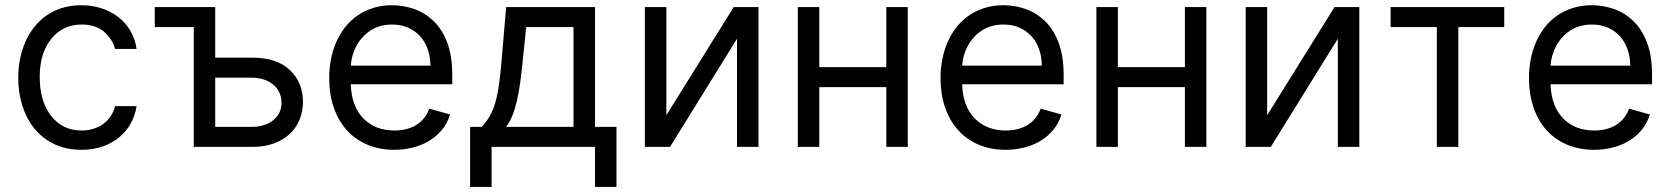

<svg xmlns="http://www.w3.org/2000/svg" viewBox="-20 -573 6516 749"><path d="M296.9 -552.6Q339.8 -552.6 377 -540.3Q414.1 -528.1 442.5 -505.7Q470.9 -483.3 489.2 -451.9Q507.5 -420.5 512.8 -382.1H429Q419 -420.1 386.7 -448.5Q353.7 -477.3 298.3 -477.3Q225.1 -477.3 180 -421.5Q134.9 -365.8 134.9 -272.7Q134.9 -178.3 179.3 -121.1Q223.7 -63.9 298.3 -63.9Q322.8 -63.9 344.1 -70.5Q365.4 -77.1 382.5 -89.3Q399.5 -101.6 411.4 -119.1Q423.3 -136.7 429 -159.1H512.8Q507.5 -122.9 490.2 -91.8Q473 -60.7 445.5 -37.8Q418 -14.9 380.9 -1.8Q343.8 11.4 298.3 11.4Q237.9 11.4 191.8 -10.8Q145.6 -33 114.3 -71.4Q83.1 -109.7 67.1 -160.9Q51.1 -212 51.1 -269.9Q51.1 -306.8 58.1 -342.2Q65 -377.5 78.7 -408.9Q92.3 -440.3 112.9 -466.6Q133.5 -492.9 160.7 -512.1Q187.9 -531.2 221.9 -541.9Q256 -552.6 296.9 -552.6Z M583.8 -467.3V-545.5H819.6V-348H964.5Q1060.4 -348 1111.2 -299.4Q1161.9 -250.7 1161.9 -176.1Q1161.9 -139.6 1149.1 -107.4Q1136.4 -75.3 1111.3 -51.5Q1086.3 -27.7 1049.4 -13.8Q1012.4 0 964.5 0H735.8V-467.3ZM819.6 -269.9V-78.1H964.5Q985.8 -78.1 1006.2 -84Q1026.6 -89.8 1042.6 -101.6Q1058.6 -113.3 1068.4 -130.9Q1078.1 -148.4 1078.1 -171.9Q1078.1 -196 1068.7 -214.3Q1059.3 -232.6 1043.5 -244.9Q1027.7 -257.1 1007.1 -263.5Q986.5 -269.9 964.5 -269.9Z M1264.2 -268.5Q1264.2 -305.4 1271 -340.9Q1277.7 -376.4 1291.4 -408Q1305 -439.6 1325.6 -466.1Q1346.2 -492.5 1373.6 -511.7Q1400.9 -530.9 1435 -541.7Q1469.1 -552.6 1509.9 -552.6Q1552.6 -552.6 1594.1 -538.5Q1635.7 -524.5 1669.7 -492.5Q1703.8 -460.6 1724.1 -408.4Q1744.3 -356.2 1744.3 -279.8V-244.3H1348.4Q1351.2 -157.7 1398.1 -110.4Q1444.6 -63.9 1518.5 -63.9Q1567.8 -63.9 1603.3 -85.2Q1638.8 -106.5 1654.8 -149.1L1735.8 -126.4Q1724.8 -90.9 1702.6 -64.8Q1680.4 -38.7 1651.3 -21.8Q1622.2 -5 1587.9 3.2Q1553.6 11.4 1518.5 11.4Q1459.5 11.4 1412.3 -8.9Q1365.1 -29.1 1332.2 -65.9Q1299.4 -102.6 1281.8 -154.1Q1264.2 -205.6 1264.2 -268.5ZM1348.4 -316.8H1659.1Q1659.1 -350.5 1649 -379.8Q1638.8 -409.1 1619.7 -430.8Q1600.5 -452.4 1572.8 -464.8Q1545.1 -477.3 1509.9 -477.3Q1462 -477.3 1426.8 -454.9Q1409.4 -443.9 1395.4 -428.8Q1381.4 -413.7 1371.4 -395.8Q1361.5 -377.8 1355.6 -357.8Q1349.8 -337.7 1348.4 -316.8Z M1813.9 156.2V-78.1H1859.4Q1869.7 -89.1 1878.9 -102.1Q1888.1 -115.1 1896 -130.3Q1903.4 -144.9 1909.4 -163.5Q1915.5 -182.2 1920.3 -206.3Q1925.1 -230.5 1929 -261Q1932.9 -291.5 1936.1 -329.5L1954.5 -545.5H2301.1V-78.1H2384.9V156.2H2301.1V0H1897.7V156.2ZM2217.3 -78.1V-467.3H2032.7L2018.5 -329.5Q2014.2 -286.9 2009.1 -249.5Q2003.9 -212 1996.6 -180.2Q1989.3 -148.4 1979.2 -122.9Q1969.1 -97.3 1954.5 -78.1Z M2495.7 -545.5H2579.5V-123.6L2842.3 -545.5H2938.9V0H2855.1V-421.9L2593.8 0H2495.7Z M3092.3 0V-545.5H3176.1V-311.1H3437.5V-545.5H3521.3V0H3437.5V-233H3176.1V0Z M3649.1 -268.5Q3649.1 -305.4 3655.9 -340.9Q3662.6 -376.4 3676.3 -408Q3690 -439.6 3710.6 -466.1Q3731.2 -492.5 3758.5 -511.7Q3785.9 -530.9 3820 -541.7Q3854 -552.6 3894.9 -552.6Q3937.5 -552.6 3979 -538.5Q4020.6 -524.5 4054.7 -492.5Q4088.8 -460.6 4109 -408.4Q4129.3 -356.2 4129.3 -279.8V-244.3H3733.3Q3736.2 -157.7 3783 -110.4Q3829.5 -63.9 3903.4 -63.9Q3952.8 -63.9 3988.3 -85.2Q4023.8 -106.5 4039.8 -149.1L4120.7 -126.4Q4109.7 -90.9 4087.5 -64.8Q4065.3 -38.7 4036.2 -21.8Q4007.1 -5 3972.8 3.2Q3938.6 11.4 3903.4 11.4Q3844.5 11.4 3797.2 -8.9Q3750 -29.1 3717.2 -65.9Q3684.3 -102.6 3666.7 -154.1Q3649.1 -205.6 3649.1 -268.5ZM3733.3 -316.8H4044Q4044 -350.5 4033.9 -379.8Q4023.8 -409.1 4004.6 -430.8Q3985.4 -452.4 3957.7 -464.8Q3930 -477.3 3894.9 -477.3Q3846.9 -477.3 3811.8 -454.9Q3794.4 -443.9 3780.4 -428.8Q3766.3 -413.7 3756.4 -395.8Q3746.4 -377.8 3740.6 -357.8Q3734.7 -337.7 3733.3 -316.8Z M4257.1 0V-545.5H4340.9V-311.1H4602.3V-545.5H4686.1V0H4602.3V-233H4340.9V0Z M4839.5 -545.5H4923.3V-123.6L5186.1 -545.5H5282.7V0H5198.9V-421.9L4937.5 0H4839.5Z M5404.8 -545.5H5848V-467.3H5669V0H5585.2V-467.3H5404.8Z M5944.6 -268.5Q5944.6 -305.4 5951.3 -340.9Q5958.1 -376.4 5971.8 -408Q5985.4 -439.6 6006 -466.1Q6026.6 -492.5 6054 -511.7Q6081.3 -530.9 6115.4 -541.7Q6149.5 -552.6 6190.3 -552.6Q6233 -552.6 6274.5 -538.5Q6316.1 -524.5 6350.1 -492.5Q6384.2 -460.6 6404.5 -408.4Q6424.7 -356.2 6424.7 -279.8V-244.3H6028.8Q6031.6 -157.7 6078.5 -110.4Q6125 -63.9 6198.9 -63.9Q6248.2 -63.9 6283.7 -85.2Q6319.2 -106.5 6335.2 -149.1L6416.2 -126.4Q6405.2 -90.9 6383 -64.8Q6360.8 -38.7 6331.7 -21.8Q6302.6 -5 6268.3 3.2Q6234 11.4 6198.9 11.4Q6139.9 11.4 6092.7 -8.9Q6045.5 -29.1 6012.6 -65.9Q5979.8 -102.6 5962.2 -154.1Q5944.6 -205.6 5944.6 -268.5ZM6028.8 -316.8H6339.5Q6339.5 -350.5 6329.4 -379.8Q6319.2 -409.1 6300.1 -430.8Q6280.9 -452.4 6253.2 -464.8Q6225.5 -477.3 6190.3 -477.3Q6142.4 -477.3 6107.2 -454.9Q6089.8 -443.9 6075.8 -428.8Q6061.8 -413.7 6051.8 -395.8Q6041.9 -377.8 6036 -357.8Q6030.2 -337.7 6028.8 -316.8Z"/></svg>

Font: Inter P
Style: Regular
Weight: 400
Designer: Rasmus Andersson
Foundry: rsms
Version: Version 3.018;git-588b23468